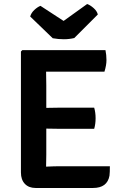

<svg xmlns="http://www.w3.org/2000/svg" viewBox="-20 -932 609 954"><path d="M210 -163 209 -104Q251 -106 278 -106H526Q526 -75 524 -59Q513 2 442 2H157Q123 2 103.5 -18.5Q84 -39 84 -75V-676L91 -683H504Q509 -659 509 -633.5Q509 -608 499 -576H209L210 -508V-396Q234 -397 274 -397H448Q455 -373 455 -344.5Q455 -316 448 -292H274Q234 -292 210 -293ZM181 -903 296 -828 413 -912Q428 -907 445 -892Q462 -877 466 -860L349 -743Q324 -737 297 -737Q270 -737 242 -742L130 -850Q135 -868 150.5 -882.5Q166 -897 181 -903Z"/></svg>

Font: Signika Negative
Style: Semibold
Weight: 600
Designer: Anna Giedrys
Foundry: Anna Giedrys
Version: Version 1.001